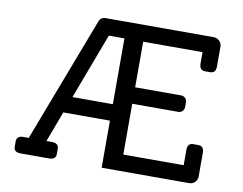

<svg xmlns="http://www.w3.org/2000/svg" viewBox="-76 -804 1147 908"><g transform="rotate(10 497.0 -350.0)"><path d="M897 -185Q924 -185 924 -152V-39Q924 -22 912.5 -11Q901 0 884 0H465V-226H241L186 -79H212Q245 -79 245 -52V-27Q245 0 212 0H75Q43 0 43 -27V-52Q43 -79 75 -79H101L329 -677Q337 -700 362 -700H879Q896 -700 907.5 -688.5Q919 -677 919 -660V-567Q919 -534 892 -534H867Q840 -534 840 -567V-621H555V-402H776Q788 -402 796 -393.5Q804 -385 804 -373V-352Q804 -340 796 -331.5Q788 -323 776 -323H555V-79H845V-152Q845 -185 872 -185ZM271 -305H465V-621H390Z"/></g></svg>

Font: Solway
Style: Regular
Weight: 400
Designer: Mariya V. Pigoulevskaya
Foundry: The Northern Block Ltd.
Version: Version 1.000;hotconv 1.0.109;makeotfexe 2.5.65596